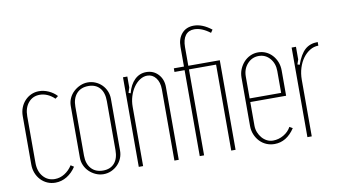

<svg xmlns="http://www.w3.org/2000/svg" viewBox="-72 -872 1860 1045"><g transform="rotate(-10 858.0 -349.5)"><path d="M45 -381Q45 -407 53.5 -428.5Q62 -450 77 -466Q92 -482 112 -491Q132 -500 155 -500Q182 -500 208.5 -488Q235 -476 253 -456L237 -444Q220 -461 199 -470.5Q178 -480 156 -480Q117 -480 93 -451.5Q69 -423 69 -377V-119Q69 -72 94 -43Q119 -14 158 -14Q187 -14 212.5 -30Q238 -46 255 -73L272 -62Q251 -30 221.5 -12Q192 6 158 6Q134 6 113.5 -3Q93 -12 77.5 -28.5Q62 -45 53.5 -67Q45 -89 45 -114Z M425 -501Q447 -501 467 -492.5Q487 -484 502 -469Q517 -454 525.5 -434Q534 -414 534 -391V-104Q534 -82 525.5 -62Q517 -42 502 -27Q487 -12 467 -3Q447 6 424 6Q402 6 381.5 -3Q361 -12 345.5 -27Q330 -42 321 -62Q312 -82 312 -104V-391Q312 -413 321 -433Q330 -453 346 -468Q362 -483 382.5 -492Q403 -501 425 -501ZM425 -481Q383 -481 359.5 -454.5Q336 -428 336 -383V-112Q336 -67 359.5 -40.5Q383 -14 425 -14Q465 -14 487.5 -39.5Q510 -65 510 -112V-383Q510 -430 487.5 -455.5Q465 -481 425 -481Z M645 -402Q657 -449 684 -475Q711 -501 748 -501Q788 -501 814 -473Q840 -445 840 -402V0H816V-394Q816 -433 797.5 -457Q779 -481 750 -481Q729 -481 709.5 -468.5Q690 -456 675 -434.5Q660 -413 651.5 -385.5Q643 -358 643 -328V0H619V-495H643V-435L634 -406Z M956 -495V-604Q956 -649 980.5 -677Q1005 -705 1047 -705Q1094 -705 1144 -666L1133 -650Q1087 -685 1046 -685Q1014 -685 997 -662.5Q980 -640 980 -598V-495H1154V0H1130V-475H980V0H956V-475H900V-495Z M1254 -381Q1254 -406 1263 -427.5Q1272 -449 1287 -465.5Q1302 -482 1322.5 -491.5Q1343 -501 1366 -501Q1389 -501 1409 -492Q1429 -483 1444 -466.5Q1459 -450 1467.5 -428.5Q1476 -407 1476 -381V-242H1278V-112Q1278 -92 1285 -74.5Q1292 -57 1303.5 -43.5Q1315 -30 1330.5 -22Q1346 -14 1364 -14Q1395 -14 1422.5 -30Q1450 -46 1464 -72L1481 -62Q1436 6 1369 6Q1345 6 1324 -3Q1303 -12 1287.5 -28.5Q1272 -45 1263 -67Q1254 -89 1254 -114ZM1452 -262V-383Q1452 -425 1427.5 -453Q1403 -481 1366 -481Q1329 -481 1303.5 -453Q1278 -425 1278 -383V-262Z M1575 -495V-425L1566 -399L1578 -395Q1598 -451 1625.5 -475.5Q1653 -500 1696 -500V-480Q1671 -480 1649 -466.5Q1627 -453 1610.5 -430.5Q1594 -408 1584.5 -377.5Q1575 -347 1575 -312V0H1551V-495Z"/></g></svg>

Font: Moniqa Thin Paragraph
Style: Regular
Weight: 100
Designer: Rajesh Rajput
Foundry: Rajesh Rajput
Version: Version 1.000